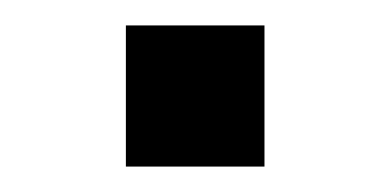

<svg xmlns="http://www.w3.org/2000/svg" viewBox="-20 -131 308 151"><path d="M79 -111H188V0H79Z"/></svg>

Font: Asta Sans
Style: Regular
Weight: 400
Designer: 42dot
Version: Version 1.000